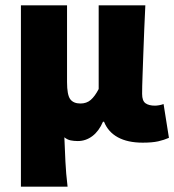

<svg xmlns="http://www.w3.org/2000/svg" viewBox="-20 -520 650 716"><path d="M58 176V-500H230V-214Q230 -166 242 -150Q254 -134 280 -134Q303 -134 318.5 -147.5Q334 -161 348 -188V-500H522Q520 -459 518 -412Q516 -365 514.5 -320Q513 -275 511.5 -235.5Q510 -196 510 -170Q510 -144 522.5 -135Q535 -126 558 -126Q564 -126 573 -127.5Q582 -129 590 -132L610 -6Q592 2 570 7Q548 12 512 12Q456 12 419.5 -8Q383 -28 368 -66H364Q349 -31 324.5 -12.5Q300 6 270 6Q256 6 243.5 3.5Q231 1 220 -8Q222 41 224 83.5Q226 126 232 176Z"/></svg>

Font: TypoPRO Source Sans Pro
Style: Regular
Weight: 900
Designer: Paul D. Hunt
Foundry: Adobe Systems Incorporated
Version: Version 2.020;PS 2.000;hotconv 1.0.86;makeotf.lib2.5.63406